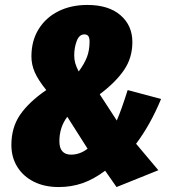

<svg xmlns="http://www.w3.org/2000/svg" viewBox="-20 -736 711 776"><path d="M515 -566Q515 -502 481 -452.5Q447 -403 383 -355L452 -249Q470 -290 496 -372L631 -336Q588 -232 530 -155L620 -48L451 20L405 -46Q358 -11 313 4.5Q268 20 217 20Q160 20 117 -1.5Q74 -23 50 -61.5Q26 -100 26 -150Q26 -221 61.5 -272.5Q97 -324 167 -372Q134 -413 120.5 -444Q107 -475 107 -508Q107 -571 136 -618Q165 -665 216 -690.5Q267 -716 333 -716Q419 -716 467 -674.5Q515 -633 515 -566ZM280 -513Q280 -495 284 -481Q288 -467 298 -447Q321 -478 331.5 -505.5Q342 -533 342 -568Q342 -583 337 -590Q332 -597 321 -597Q300 -597 290 -570Q280 -543 280 -513ZM220 -165Q220 -138 232 -124.5Q244 -111 267 -111Q303 -111 334 -135L252 -264Q220 -222 220 -165Z"/></svg>

Font: Fira Sans Extra Condensed Black
Style: Italic
Weight: 900
Width: 3
Italic angle: -8°
Designer: Carrois Corporate & Edenspiekermann AG
Foundry: Carrois Corporate GbR & Edenspiekermann AG
Version: Version 4.203